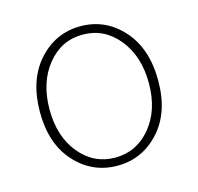

<svg xmlns="http://www.w3.org/2000/svg" viewBox="-86 -631 758 735"><g transform="rotate(-15 293.0 -263.5)"><path d="M58.6 -261.7Q58.6 -389.6 126.5 -464.8Q194.3 -540 293 -540Q391.6 -540 459.5 -464.8Q527.3 -389.6 527.3 -261.7Q527.3 -135.7 459.5 -61.5Q391.6 12.7 293 12.7Q194.3 12.7 126.5 -61.5Q58.6 -135.7 58.6 -261.7ZM490.2 -261.7Q490.2 -369.1 434.1 -438Q377.9 -506.8 293 -506.8Q208 -506.8 152.3 -438Q96.7 -369.1 96.7 -261.7Q96.7 -155.3 152.3 -87.4Q208 -19.5 293 -19.5Q377.9 -19.5 434.1 -87.4Q490.2 -155.3 490.2 -261.7Z"/></g></svg>

Font: Gen Shin Gothic ExtraLight
Style: Regular
Weight: 100
Designer: [Source Han Sans]
Ryoko NISHIZUKA  (kana & ideographs); Paul D. Hunt (Latin, Greek & Cyrillic); Wenlong ZHANG  (bopomofo
Version: Version 1.002.20150607